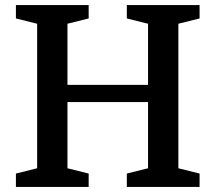

<svg xmlns="http://www.w3.org/2000/svg" viewBox="-20 -740 854 760"><path d="M686 -646V-74L770 -53V0H482V-53L566 -74V-336H247V-74L331 -53V0H43V-53L127 -74V-646L43 -667V-720H331V-667L247 -646V-404H566V-646L482 -667V-720H770V-667Z"/></svg>

Font: Domine SemiBold
Style: Regular
Weight: 600
Designer: Pablo Impallari, Rodrigo Fuenzalida, Brenda Gallo
Foundry: Pablo Impallari, Rodrigo Fuenzalida, Brenda Gallo
Version: Version 2.000